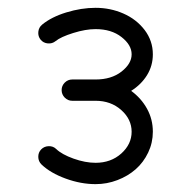

<svg xmlns="http://www.w3.org/2000/svg" viewBox="-20 -886 484 486"><path d="M162.8 -684.8H221.9Q262 -684.8 287.6 -704.8Q313.2 -724.9 313.2 -748.5Q313.2 -772.2 287.6 -792.2Q262 -812.3 221.9 -812.3Q196.8 -812.3 165.4 -802.5Q134 -792.7 120.8 -782Q112.3 -775.1 101.1 -776.1Q89.8 -777.1 82.8 -785.6Q75.9 -794.2 77 -805.4Q78.1 -816.7 86.7 -823.7Q110.1 -843 147.9 -854.6Q185.8 -866.2 221.9 -866.2Q259.3 -866.2 292.2 -851.8Q325.2 -837.4 346.1 -810.1Q366.9 -782.7 366.9 -748.5Q366.9 -719.7 352.2 -695.8Q337.4 -671.9 312 -656Q337.4 -637.5 352.2 -610.7Q366.9 -584 366.9 -552.5Q366.9 -524.7 355.1 -499.9Q343.3 -475.1 323.5 -457.6Q303.7 -440.2 277.2 -430.1Q250.7 -419.9 221.9 -419.9Q184.6 -419.9 146.1 -434Q107.7 -448 85 -469.7Q77.1 -477.5 76.9 -488.8Q76.7 -500 84.2 -507.8Q91.8 -515.6 103.1 -516Q114.5 -516.4 122.3 -508.8Q136.5 -495.1 166.1 -484.5Q195.8 -473.9 221.9 -473.9Q260.7 -473.9 287 -497.4Q313.2 -521 313.2 -552.5Q313.2 -584 287 -607.4Q260.7 -630.9 221.9 -630.9H162.8Q151.9 -630.9 143.9 -638.9Q136 -647 136 -658Q136 -668.9 143.9 -676.9Q151.9 -684.8 162.8 -684.8Z"/></svg>

Font: Tecnico
Style: Fino
Weight: 400
Version: Version 1.3